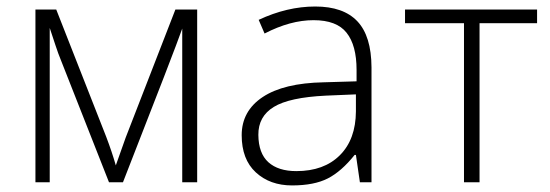

<svg xmlns="http://www.w3.org/2000/svg" viewBox="-20 -560 1690 590"><path d="M132.8 0H88.9V-530.8H152.8L306.2 -140.1Q324.2 -92.8 335.9 -51.8L366.2 -137.2L519 -530.8H585.9V0H540V-472.2Q518.6 -410.6 357.9 0H314.9L168 -373Q158.7 -395.5 150.6 -420.4Q142.6 -445.3 132.8 -474.1Z M890.6 -34.2Q975.6 -34.2 1024.4 -83Q1073.2 -131.8 1073.7 -217.8V-270L981 -266.1Q869.1 -260.7 821.3 -231.4Q773.4 -202.1 773.9 -145.5Q774.4 -88.9 804.7 -61.5Q835 -34.2 890.6 -34.2ZM974.6 -307.1 1075.7 -310.1V-345.2Q1075.7 -420.9 1044.9 -459.5Q1014.6 -498 943.4 -498Q872.1 -498 793 -457L774.9 -499Q862.3 -540 948.7 -540Q1035.2 -540 1078.1 -494.6Q1121.1 -449.2 1121.6 -353V0H1085.9L1073.7 -84H1069.8Q1029.3 -33.2 987.3 -11.7Q945.3 9.8 877.4 9.8Q809.6 9.8 766.1 -30.3Q722.7 -70.3 722.7 -144.5Q722.7 -218.8 787.1 -261.7Q851.6 -304.7 974.6 -307.1Z M1630.4 -488.8H1453.6V0H1405.8V-488.8H1224.6V-530.8H1630.4Z"/></svg>

Font: OpenSans-Light
Style: Regular
Weight: 300
Foundry: Ascender Corporation
Version: Version 1.10